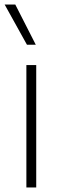

<svg xmlns="http://www.w3.org/2000/svg" viewBox="-40 -828 256 848"><path d="M76.5 0V-540.5H120V0ZM79 -630.5 -19.5 -808H27.5L118 -630.5Z"/></svg>

Font: Encode Sans Semi Condensed ExtraLight
Style: Regular
Weight: 200
Width: 4
Designer: Multiple Designers
Foundry: Impallari Type
Version: Version 3.000; ttfautohint (v1.8.3) -l 8 -r 50 -G 200 -x 14 